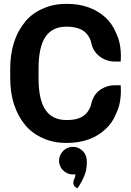

<svg xmlns="http://www.w3.org/2000/svg" viewBox="-20 -747 694 1019"><path d="M620.6 -294.4Q622.6 -262.2 620.6 -238.5Q618.7 -214.8 614.7 -197Q610.8 -179.2 605.5 -166Q600.1 -152.8 595.2 -141.1Q585.4 -117.2 571.3 -97.2Q557.1 -77.1 538.6 -60.5Q503.4 -26.9 451.2 -7.3Q425.3 2 395.8 6.8Q366.2 11.7 333 11.7Q264.6 11.7 210 -12.7Q153.8 -36.6 115.2 -81.5Q96.2 -104 81.1 -131.3Q65.9 -158.7 55.2 -190.9Q44.4 -223.1 39.3 -259Q34.2 -294.9 34.2 -334.5V-357.4V-380.9Q34.2 -460.4 55.2 -524.9Q65.9 -557.1 81.1 -584Q96.2 -610.8 115.2 -633.8Q153.8 -679.2 210 -702.1Q263.2 -726.6 333 -726.6Q399.9 -726.6 451.2 -707.5Q502.4 -688.5 538.6 -655.3Q557.1 -638.2 571.3 -617.9Q585.4 -597.7 595.2 -574.2Q600.1 -562.5 605.5 -549.3Q610.8 -536.1 614.7 -518.1Q618.7 -500 620.6 -476.3Q622.6 -452.6 620.6 -420.4H588.9Q564.5 -420.4 542.7 -428.7Q521 -437 503.9 -451.2Q489.3 -463.4 479.5 -479.7Q469.7 -496.1 465.3 -514.6Q464.4 -518.6 463.6 -522.5Q462.9 -526.4 461.9 -529.8Q453.1 -554.2 437 -571.3Q420.4 -587.9 395 -596.7Q368.7 -605.5 333 -605.5Q257.3 -605.5 220.7 -550.8Q184.6 -496.6 184.6 -381.8V-357.4V-333Q184.6 -218.3 220.7 -164.6Q257.3 -109.9 333 -109.9Q350.6 -109.9 366.2 -111.8Q381.8 -113.8 395 -118.2Q420.9 -127 437 -144Q453.1 -161.6 461.9 -185.1Q462.9 -189 463.6 -192.6Q464.4 -196.3 465.3 -200.2Q469.7 -218.8 479.5 -235.4Q489.3 -252 503.9 -264.2Q521 -278.3 542.7 -286.4Q564.5 -294.4 588.9 -294.4ZM439.9 98.1Q440.9 104.5 440.9 113.3Q440.9 120.6 440.4 130.6Q439.9 140.6 437.5 153.3Q435.1 168 428.2 184.6Q421.4 201.2 413.8 215.3Q406.2 229.5 399.7 239.7Q393.1 250 390.6 252L384.8 249Q374.5 243.7 370.8 232.7Q367.2 221.7 371.1 210.4Q374 203.6 377.2 195.6Q380.4 187.5 379.9 177.7Q376.5 178.2 373.5 178.5Q370.6 178.7 366.7 178.7Q350.6 178.7 336.4 172.1Q322.3 165.5 312.3 154.5Q302.2 143.6 297.1 128.7Q292 113.8 293.9 97.2Q295.4 84.5 301.3 73.2Q307.1 62 315.9 53.2Q324.7 44.4 336.2 39.1Q347.7 33.7 360.8 32.7Q376 31.2 389.6 35.9Q403.3 40.5 414.1 49.6Q424.8 58.6 431.6 71Q438.5 83.5 439.9 98.1Z"/></svg>

Font: Millunium
Style: Bold
Weight: 700
Designer: kolcsarzsolt
Foundry: Kolcsar Szilard Zsolt
Version: Version 2.000980; 2016